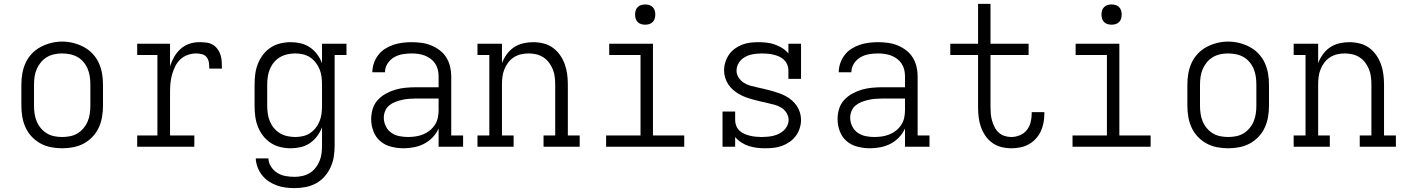

<svg xmlns="http://www.w3.org/2000/svg" viewBox="-20 -755 7240 988"><path d="M300 8Q271 8 242.5 2.5Q214 -3 189 -16.5Q164 -30 144 -51Q124 -72 112 -98Q100 -124 95 -152.5Q90 -181 90 -210V-320Q90 -349 95 -377.5Q100 -406 112 -432Q124 -458 144 -479Q164 -500 189.5 -513.5Q215 -527 243 -534Q271 -541 300 -541Q329 -541 357 -534Q385 -527 410.5 -513.5Q436 -500 456 -479Q476 -458 488 -432Q500 -406 505 -377.5Q510 -349 510 -320V-210Q510 -181 505 -152.5Q500 -124 488 -98Q476 -72 456 -51Q436 -30 411 -16.5Q386 -3 357.5 2.5Q329 8 300 8ZM300 -50Q320 -50 340.5 -54Q361 -58 378.5 -68.5Q396 -79 409.5 -95Q423 -111 431 -130Q439 -149 442 -169.5Q445 -190 445 -210V-320Q445 -341 442 -361.5Q439 -382 431 -401Q423 -420 409.5 -436Q396 -452 378 -462Q360 -472 339.5 -476Q319 -480 298 -480Q278 -480 258 -475.5Q238 -471 220.5 -460.5Q203 -450 190 -434Q177 -418 169 -399.5Q161 -381 158 -360.5Q155 -340 155 -320V-210Q155 -190 158 -169.5Q161 -149 169 -130Q177 -111 190.5 -95Q204 -79 221.5 -68.5Q239 -58 259.5 -54Q280 -50 300 -50Z M686 0V-58H790V-472H686V-530H855V-414Q863 -439 876 -462Q889 -485 909 -503Q929 -521 954 -529.5Q979 -538 1006 -538Q1023 -538 1041 -536Q1059 -534 1074 -525.5Q1089 -517 1099.5 -502.5Q1110 -488 1115 -471.5Q1120 -455 1121 -437.5Q1122 -420 1122 -402H1057Q1057 -417 1055 -432.5Q1053 -448 1044 -460Q1035 -472 1019.5 -476Q1004 -480 989 -480Q967 -480 945 -472Q923 -464 907 -448.5Q891 -433 881 -412.5Q871 -392 865 -370Q859 -348 857 -325.5Q855 -303 855 -281V-58H980V0Z M1496 213Q1473 213 1449.5 210Q1426 207 1404 199Q1382 191 1362.5 178Q1343 165 1328.5 146.5Q1314 128 1305.5 105.5Q1297 83 1296 60H1361Q1362 83 1375 103Q1388 123 1407.5 135Q1427 147 1450 151Q1473 155 1496 155Q1516 155 1536 150.5Q1556 146 1573.5 135.5Q1591 125 1603.5 109Q1616 93 1624 74Q1632 55 1634.5 35Q1637 15 1637 -5V-100Q1628 -76 1612 -54.5Q1596 -33 1574.5 -18.5Q1553 -4 1527.5 2Q1502 8 1476 8Q1449 8 1422 1.5Q1395 -5 1372.5 -20Q1350 -35 1333.5 -56.5Q1317 -78 1307 -103.5Q1297 -129 1293.5 -156Q1290 -183 1290 -210V-320Q1290 -347 1293.5 -374Q1297 -401 1307 -426.5Q1317 -452 1333.5 -473.5Q1350 -495 1372.5 -510Q1395 -525 1422 -531.5Q1449 -538 1476 -538Q1502 -538 1527.5 -532Q1553 -526 1574.5 -511.5Q1596 -497 1612 -475.5Q1628 -454 1637 -430V-530H1763V-472H1702V-5Q1702 23 1697.5 51.5Q1693 80 1681 106Q1669 132 1650 153.5Q1631 175 1606 188.5Q1581 202 1553 207.5Q1525 213 1496 213ZM1499 -50Q1519 -50 1539 -54.5Q1559 -59 1575.5 -70Q1592 -81 1604.5 -97Q1617 -113 1624.5 -131.5Q1632 -150 1634.5 -170Q1637 -190 1637 -210V-320Q1637 -340 1634.5 -360Q1632 -380 1624.5 -398.5Q1617 -417 1604.5 -433Q1592 -449 1575.5 -460Q1559 -471 1539 -475.5Q1519 -480 1499 -480Q1479 -480 1458.5 -475.5Q1438 -471 1420.5 -460.5Q1403 -450 1390 -434.5Q1377 -419 1369 -400Q1361 -381 1358 -360.5Q1355 -340 1355 -320V-210Q1355 -190 1358 -169.5Q1361 -149 1369 -130Q1377 -111 1390 -95.5Q1403 -80 1420.5 -69.5Q1438 -59 1458.5 -54.5Q1479 -50 1499 -50Z M2056 8Q2025 8 1993 0Q1961 -8 1937 -28.5Q1913 -49 1901.5 -79.5Q1890 -110 1890 -142Q1890 -169 1898 -195Q1906 -221 1924 -240.5Q1942 -260 1965.5 -273Q1989 -286 2014.5 -293.5Q2040 -301 2067 -303.5Q2094 -306 2120 -306H2237V-362Q2237 -380 2233 -396.5Q2229 -413 2219.5 -427.5Q2210 -442 2196 -452.5Q2182 -463 2166 -469Q2150 -475 2133 -477.5Q2116 -480 2098 -480Q2075 -480 2051.5 -476Q2028 -472 2007.5 -460Q1987 -448 1974 -427.5Q1961 -407 1961 -383H1896Q1896 -407 1904 -430Q1912 -453 1926.5 -472Q1941 -491 1961.5 -504Q1982 -517 2004.5 -524.5Q2027 -532 2051 -535Q2075 -538 2098 -538Q2124 -538 2149.5 -534.5Q2175 -531 2198.5 -521.5Q2222 -512 2242.5 -496.5Q2263 -481 2276.5 -459.5Q2290 -438 2296 -413Q2302 -388 2302 -362V-58H2363V0H2237V-94Q2226 -69 2206.5 -48.5Q2187 -28 2163 -15.5Q2139 -3 2111.5 2.5Q2084 8 2056 8ZM2079 -50Q2099 -50 2119 -53Q2139 -56 2157.5 -63.5Q2176 -71 2191.5 -83.5Q2207 -96 2218 -113Q2229 -130 2233 -149.5Q2237 -169 2237 -189V-248H2120Q2102 -248 2084 -246.5Q2066 -245 2048.5 -241Q2031 -237 2014 -230.5Q1997 -224 1983 -212.5Q1969 -201 1962 -184Q1955 -167 1955 -149Q1955 -127 1965 -106Q1975 -85 1993.5 -72Q2012 -59 2034.5 -54.5Q2057 -50 2079 -50Z M2437 0V-58H2498V-472H2437V-530H2563V-430Q2572 -454 2587.5 -475.5Q2603 -497 2624.5 -511.5Q2646 -526 2672 -532Q2698 -538 2723 -538Q2750 -538 2776.5 -531.5Q2803 -525 2824.5 -509.5Q2846 -494 2861.5 -472Q2877 -450 2886 -425Q2895 -400 2898.5 -373.5Q2902 -347 2902 -320V-58H2963V0H2777V-58H2837V-320Q2837 -340 2834.5 -360Q2832 -380 2824.5 -398.5Q2817 -417 2805 -433Q2793 -449 2776 -460Q2759 -471 2739.5 -475.5Q2720 -480 2700 -480Q2680 -480 2660.5 -475.5Q2641 -471 2624 -460Q2607 -449 2595 -433Q2583 -417 2575.5 -398.5Q2568 -380 2565.5 -360Q2563 -340 2563 -320V-58H2623V0Z M3099 0V-58H3276V-472H3115V-530H3340V-58H3501V0ZM3300 -628Q3289 -628 3279 -631Q3269 -634 3261.5 -641.5Q3254 -649 3251 -659Q3248 -669 3248 -680Q3248 -691 3251 -701Q3254 -711 3261.5 -718.5Q3269 -726 3279 -729Q3289 -732 3300 -732Q3311 -732 3321 -729Q3331 -726 3338.5 -718.5Q3346 -711 3349 -701Q3352 -691 3352 -680Q3352 -669 3349 -659Q3346 -649 3338.5 -641.5Q3331 -634 3321 -631Q3311 -628 3300 -628Z M3918 8Q3896 8 3875 5.5Q3854 3 3833.5 -3.5Q3813 -10 3794.5 -22Q3776 -34 3763 -50V0H3698V-181H3763V-136Q3763 -121 3769 -106.5Q3775 -92 3786 -82Q3797 -72 3811 -66Q3825 -60 3839.5 -56.5Q3854 -53 3869 -51.5Q3884 -50 3899 -50Q3899 -50 3899.5 -50Q3900 -50 3900 -50Q3915 -50 3930.5 -51.5Q3946 -53 3960.5 -56.5Q3975 -60 3989 -67Q4003 -74 4014 -84.5Q4025 -95 4031.5 -109Q4038 -123 4038 -138Q4038 -157 4027.5 -174Q4017 -191 4000.5 -201Q3984 -211 3965.5 -216Q3947 -221 3928.5 -225Q3910 -229 3891.5 -233.5Q3873 -238 3854.5 -243Q3836 -248 3818 -254.5Q3800 -261 3783.5 -270.5Q3767 -280 3752.5 -292.5Q3738 -305 3727.5 -321Q3717 -337 3711.5 -355.5Q3706 -374 3706 -393Q3706 -414 3712.5 -435Q3719 -456 3731 -473.5Q3743 -491 3760.5 -504Q3778 -517 3798.5 -525Q3819 -533 3840.5 -535.5Q3862 -538 3883 -538Q3904 -538 3925.5 -535.5Q3947 -533 3967 -526Q3987 -519 4005.5 -507.5Q4024 -496 4037 -480V-530H4102V-349H4037V-394Q4037 -409 4031 -423Q4025 -437 4014 -447.5Q4003 -458 3989.5 -464Q3976 -470 3961 -473.5Q3946 -477 3931 -478.5Q3916 -480 3901 -480Q3887 -480 3872 -478.5Q3857 -477 3843 -473.5Q3829 -470 3816 -463Q3803 -456 3792.5 -445.5Q3782 -435 3776 -421Q3770 -407 3770 -392Q3770 -373 3780.5 -356.5Q3791 -340 3807 -329.5Q3823 -319 3841.5 -314Q3860 -309 3878.5 -305Q3897 -301 3916 -296.5Q3935 -292 3953 -287Q3971 -282 3989 -275.5Q4007 -269 4024 -260Q4041 -251 4055.5 -238Q4070 -225 4080.5 -209.5Q4091 -194 4096.5 -175.5Q4102 -157 4102 -138Q4102 -116 4095 -94.5Q4088 -73 4075 -55.5Q4062 -38 4043.5 -25Q4025 -12 4004.5 -4.5Q3984 3 3962 5.5Q3940 8 3918 8Z M4456 8Q4425 8 4393 0Q4361 -8 4337 -28.5Q4313 -49 4301.5 -79.5Q4290 -110 4290 -142Q4290 -169 4298 -195Q4306 -221 4324 -240.5Q4342 -260 4365.5 -273Q4389 -286 4414.5 -293.5Q4440 -301 4467 -303.5Q4494 -306 4520 -306H4637V-362Q4637 -380 4633 -396.5Q4629 -413 4619.5 -427.5Q4610 -442 4596 -452.5Q4582 -463 4566 -469Q4550 -475 4533 -477.5Q4516 -480 4498 -480Q4475 -480 4451.5 -476Q4428 -472 4407.5 -460Q4387 -448 4374 -427.5Q4361 -407 4361 -383H4296Q4296 -407 4304 -430Q4312 -453 4326.5 -472Q4341 -491 4361.5 -504Q4382 -517 4404.5 -524.5Q4427 -532 4451 -535Q4475 -538 4498 -538Q4524 -538 4549.5 -534.5Q4575 -531 4598.5 -521.5Q4622 -512 4642.5 -496.5Q4663 -481 4676.5 -459.5Q4690 -438 4696 -413Q4702 -388 4702 -362V-58H4763V0H4637V-94Q4626 -69 4606.5 -48.5Q4587 -28 4563 -15.5Q4539 -3 4511.5 2.5Q4484 8 4456 8ZM4479 -50Q4499 -50 4519 -53Q4539 -56 4557.5 -63.5Q4576 -71 4591.5 -83.5Q4607 -96 4618 -113Q4629 -130 4633 -149.5Q4637 -169 4637 -189V-248H4520Q4502 -248 4484 -246.5Q4466 -245 4448.5 -241Q4431 -237 4414 -230.5Q4397 -224 4383 -212.5Q4369 -201 4362 -184Q4355 -167 4355 -149Q4355 -127 4365 -106Q4375 -85 4393.5 -72Q4412 -59 4434.5 -54.5Q4457 -50 4479 -50Z M5184 8Q5158 8 5132.5 1.5Q5107 -5 5086 -20Q5065 -35 5050.5 -56.5Q5036 -78 5027.5 -102Q5019 -126 5016 -152Q5013 -178 5013 -203V-472H4870V-530H5013V-735H5077V-530H5273V-472H5077V-203Q5077 -186 5078.5 -168.5Q5080 -151 5085 -134Q5090 -117 5098 -101Q5106 -85 5119 -73Q5132 -61 5149 -55.5Q5166 -50 5184 -50Q5206 -50 5228 -59Q5250 -68 5264 -86Q5278 -104 5283.5 -126Q5289 -148 5289 -171Q5289 -173 5289 -174.5Q5289 -176 5289 -178H5354Q5354 -176 5354 -173.5Q5354 -171 5354 -168Q5354 -145 5349.5 -122Q5345 -99 5335 -78Q5325 -57 5309 -40Q5293 -23 5273 -12Q5253 -1 5230 3.5Q5207 8 5184 8Z M5499 0V-58H5676V-472H5515V-530H5740V-58H5901V0ZM5700 -628Q5689 -628 5679 -631Q5669 -634 5661.5 -641.5Q5654 -649 5651 -659Q5648 -669 5648 -680Q5648 -691 5651 -701Q5654 -711 5661.5 -718.5Q5669 -726 5679 -729Q5689 -732 5700 -732Q5711 -732 5721 -729Q5731 -726 5738.5 -718.5Q5746 -711 5749 -701Q5752 -691 5752 -680Q5752 -669 5749 -659Q5746 -649 5738.5 -641.5Q5731 -634 5721 -631Q5711 -628 5700 -628Z M6300 8Q6271 8 6242.5 2.5Q6214 -3 6189 -16.5Q6164 -30 6144 -51Q6124 -72 6112 -98Q6100 -124 6095 -152.5Q6090 -181 6090 -210V-320Q6090 -349 6095 -377.5Q6100 -406 6112 -432Q6124 -458 6144 -479Q6164 -500 6189.5 -513.5Q6215 -527 6243 -534Q6271 -541 6300 -541Q6329 -541 6357 -534Q6385 -527 6410.5 -513.5Q6436 -500 6456 -479Q6476 -458 6488 -432Q6500 -406 6505 -377.5Q6510 -349 6510 -320V-210Q6510 -181 6505 -152.5Q6500 -124 6488 -98Q6476 -72 6456 -51Q6436 -30 6411 -16.5Q6386 -3 6357.5 2.5Q6329 8 6300 8ZM6300 -50Q6320 -50 6340.5 -54Q6361 -58 6378.5 -68.5Q6396 -79 6409.5 -95Q6423 -111 6431 -130Q6439 -149 6442 -169.5Q6445 -190 6445 -210V-320Q6445 -341 6442 -361.5Q6439 -382 6431 -401Q6423 -420 6409.5 -436Q6396 -452 6378 -462Q6360 -472 6339.5 -476Q6319 -480 6298 -480Q6278 -480 6258 -475.5Q6238 -471 6220.5 -460.5Q6203 -450 6190 -434Q6177 -418 6169 -399.5Q6161 -381 6158 -360.5Q6155 -340 6155 -320V-210Q6155 -190 6158 -169.5Q6161 -149 6169 -130Q6177 -111 6190.5 -95Q6204 -79 6221.5 -68.5Q6239 -58 6259.5 -54Q6280 -50 6300 -50Z M6637 0V-58H6698V-472H6637V-530H6763V-430Q6772 -454 6787.5 -475.5Q6803 -497 6824.5 -511.5Q6846 -526 6872 -532Q6898 -538 6923 -538Q6950 -538 6976.5 -531.5Q7003 -525 7024.5 -509.5Q7046 -494 7061.5 -472Q7077 -450 7086 -425Q7095 -400 7098.5 -373.5Q7102 -347 7102 -320V-58H7163V0H6977V-58H7037V-320Q7037 -340 7034.5 -360Q7032 -380 7024.5 -398.5Q7017 -417 7005 -433Q6993 -449 6976 -460Q6959 -471 6939.5 -475.5Q6920 -480 6900 -480Q6880 -480 6860.5 -475.5Q6841 -471 6824 -460Q6807 -449 6795 -433Q6783 -417 6775.5 -398.5Q6768 -380 6765.5 -360Q6763 -340 6763 -320V-58H6823V0Z"/></svg>

Font: Iosevka Curly Slab LtEx
Style: Regular
Weight: 300
Width: 7
Monospace: yes
Designer: Belleve Invis
Foundry: Belleve Invis
Version: Version 11.1.0; ttfautohint (v1.8.3)